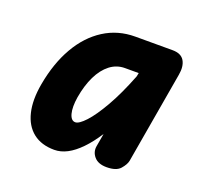

<svg xmlns="http://www.w3.org/2000/svg" viewBox="-95 -609 768 725"><g transform="rotate(20 289.5 -247.0)"><path d="M190 6Q138 6 104.8 -20.2Q71.5 -46.5 59.8 -95.2Q48 -144 60 -210.5Q76 -299.5 113.5 -364.5Q151 -429.5 206.8 -465Q262.5 -500.5 332 -500.5H481.5Q516 -500.5 529 -478.8Q542 -457 535.5 -421L472 -52.5Q469 -37 453 -18.5Q437 0 398 0Q364 0 347.8 -19Q331.5 -38 336 -62.5L345 -114Q319.5 -74.5 293.5 -47.8Q267.5 -21 241.8 -7.5Q216 6 190 6ZM229 -119Q244 -119 269.5 -146.5Q295 -174 326 -228Q357 -282 388 -361L391 -375.5H336Q302.5 -375.5 276 -355Q249.5 -334.5 231.5 -297.5Q213.5 -260.5 205 -210.5Q198.5 -169.5 205.2 -144.2Q212 -119 229 -119Z"/></g></svg>

Font: Edu AU VIC WA NT Hand
Style: Bold
Weight: 700
Version: Version 1.001